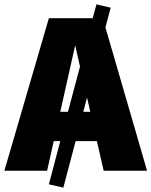

<svg xmlns="http://www.w3.org/2000/svg" viewBox="-45 -779 691 876"><path d="M428 0H626L436 -654L460 -744L395 -759L378 -696H178L-25 0H170L200 -135H230L178 62L244 77L300 -135H397ZM230 -269 298 -572 320 -475 265 -269ZM335 -269 352 -334 367 -269Z"/></svg>

Font: Fira Sans Heavy
Style: Regular
Weight: 900
Designer: bBox Type GmbH & Carrois Corporate GbR & Edenspiekermann AG
Foundry: bBox Type GmbH & Carrois Corporate GbR & Edenspiekermann AG
Version: Version 4.300;PS 004.300;hotconv 1.0.88;makeotf.lib2.5.64775